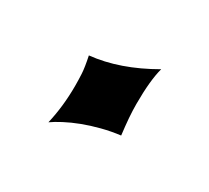

<svg xmlns="http://www.w3.org/2000/svg" viewBox="-57 -244 393 361"><g transform="rotate(30 140.0 -64.0)"><path d="M73.2 32.2Q82.5 -7.8 82.5 -51.8Q82.5 -64.9 81.8 -78.1Q81.1 -91.3 76.2 -114.7Q139.2 -121.1 207 -160.2Q199.2 -132.3 199.2 -80.6Q199.2 -66.9 200.4 -50.5Q201.7 -34.2 204.1 -14.6Q184.1 -12.2 164.3 -7.1Q144.5 -2 127.2 4.6Q109.9 11.2 95.9 18.6Q82 25.9 73.2 32.2Z"/></g></svg>

Font: MedievalSharp
Style: Regular
Weight: 500
Version: Version 1.0